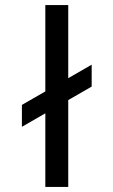

<svg xmlns="http://www.w3.org/2000/svg" viewBox="-20 -734 445 754"><path d="M158 0H248V-341L340 -394V-480L248 -427V-714H158V-375L66 -322V-236L158 -289Z"/></svg>

Font: Outfit
Style: Regular
Weight: 400
Designer: Rodrigo Fuenzalida
Foundry: fragTYPE
Version: Version 1.100;gftools[0.9.27]